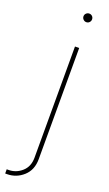

<svg xmlns="http://www.w3.org/2000/svg" viewBox="-217 -729 546 965"><g transform="rotate(20 56.5 -246.0)"><path d="M68.4 -515.6H90.8V79.1Q90.8 136.7 53.5 170.4Q16.1 204.1 -34.2 204.1H-43V181.6H-34.2Q6.3 181.6 37.4 154.3Q68.4 127 68.4 79.1ZM79.6 -649.9Q70.3 -649.9 63.5 -656.7Q56.6 -663.6 56.6 -672.9Q56.6 -682.6 63.5 -689.2Q70.3 -695.8 79.6 -695.8Q89.4 -695.8 95.9 -689.2Q102.5 -682.6 102.5 -672.9Q102.5 -663.6 95.9 -656.7Q89.4 -649.9 79.6 -649.9Z"/></g></svg>

Font: Inter Display Thin
Style: Regular
Weight: 100
Designer: Rasmus Andersson
Foundry: rsms
Version: Version 4.000;git-a52131595